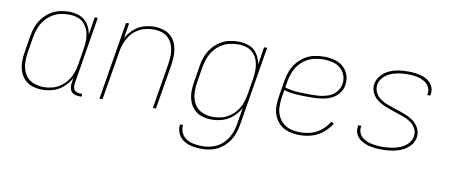

<svg xmlns="http://www.w3.org/2000/svg" viewBox="-66 -806 3013 1286"><g transform="rotate(10 1440.0 -162.5)"><path d="M227 8Q264 8 302 -3.5Q340 -15 370.5 -42.5Q401 -70 420 -105L414 -68Q411 -48 417 -28.5Q423 -9 441 -0.5Q459 8 480 8H496V-11H483Q468 -11 454.5 -17.5Q441 -24 437 -38.5Q433 -53 435 -68L511 -530H490L471 -410Q465 -447 445 -478.5Q425 -510 390 -524Q355 -538 316 -538Q283 -538 250.5 -530.5Q218 -523 188.5 -503.5Q159 -484 137.5 -456.5Q116 -429 104 -397.5Q92 -366 87 -333L69 -223Q63 -189 63 -155Q63 -121 73.5 -90Q84 -59 106.5 -35.5Q129 -12 161 -2Q193 8 227 8ZM233 -11Q195 -11 160 -26Q125 -41 106.5 -73Q88 -105 85.5 -143Q83 -181 89 -220L107 -330Q112 -360 123 -389Q134 -418 153.5 -443.5Q173 -469 200 -487Q227 -505 256.5 -512Q286 -519 316 -519Q347 -519 375.5 -510Q404 -501 423 -479Q442 -457 450.5 -429Q459 -401 459 -370.5Q459 -340 454 -309L436 -199Q431 -170 421 -141.5Q411 -113 392 -87.5Q373 -62 347 -44Q321 -26 291.5 -18.5Q262 -11 233 -11Z M616 0H637L692 -331Q696 -360 706.5 -388.5Q717 -417 735 -442.5Q753 -468 779 -486Q805 -504 834.5 -511.5Q864 -519 893 -519Q923 -519 951.5 -510Q980 -501 999 -479Q1018 -457 1026.5 -429Q1035 -401 1035 -371Q1035 -341 1030 -310L979 0H1000L1051 -307Q1056 -341 1056 -375Q1056 -409 1046 -440Q1036 -471 1014 -494.5Q992 -518 960 -528Q928 -538 895 -538Q858 -538 821 -526.5Q784 -515 755 -488Q726 -461 707 -427L724 -530H703Z M1349 213Q1381 213 1413.5 205Q1446 197 1475 177.5Q1504 158 1525 130.5Q1546 103 1557.5 71.5Q1569 40 1574 8L1663 -530H1642L1623 -410Q1617 -447 1597 -478.5Q1577 -510 1542 -524Q1507 -538 1468 -538Q1435 -538 1402.5 -530.5Q1370 -523 1340.5 -503.5Q1311 -484 1289.5 -456.5Q1268 -429 1256 -397.5Q1244 -366 1239 -333L1221 -223Q1215 -189 1215 -155Q1215 -121 1225.5 -90Q1236 -59 1258.5 -35.5Q1281 -12 1313 -2Q1345 8 1379 8Q1416 8 1454 -3.5Q1492 -15 1522.5 -42.5Q1553 -70 1572 -105L1554 5Q1548 42 1533 77.5Q1518 113 1489 141.5Q1460 170 1423 182Q1386 194 1349 194Q1320 194 1292.5 189Q1265 184 1242 170Q1219 156 1206.5 131Q1194 106 1198 77H1177Q1173 110 1186.5 139Q1200 168 1226.5 184.5Q1253 201 1284.5 207Q1316 213 1349 213ZM1385 -11Q1347 -11 1312 -26Q1277 -41 1258.5 -73Q1240 -105 1237.5 -143Q1235 -181 1241 -220L1259 -330Q1264 -360 1275 -389Q1286 -418 1305.5 -443.5Q1325 -469 1352 -487Q1379 -505 1408.5 -512Q1438 -519 1468 -519Q1499 -519 1527.5 -510Q1556 -501 1575 -479Q1594 -457 1602.5 -429Q1611 -401 1611 -370.5Q1611 -340 1606 -309L1588 -199Q1583 -170 1573 -141.5Q1563 -113 1544 -87.5Q1525 -62 1499 -44Q1473 -26 1443.5 -18.5Q1414 -11 1385 -11Z M1979 8Q2019 8 2059.5 -3.5Q2100 -15 2134.5 -43Q2169 -71 2191 -108L2172 -117Q2152 -83 2121 -57.5Q2090 -32 2053 -21.5Q2016 -11 1979 -11Q1946 -11 1915.5 -19Q1885 -27 1862 -47Q1839 -67 1826.5 -95Q1814 -123 1813 -155.5Q1812 -188 1817 -220L1826 -271Q1864 -260 1904.5 -257Q1945 -254 1986 -254Q2014 -254 2042.5 -255Q2071 -256 2099.5 -262Q2128 -268 2154.5 -282Q2181 -296 2199.5 -321Q2218 -346 2222 -375Q2228 -411 2216.5 -444Q2205 -477 2179 -499Q2153 -521 2119 -529.5Q2085 -538 2049 -538Q2016 -538 1982.5 -531Q1949 -524 1919 -505Q1889 -486 1866.5 -458Q1844 -430 1832 -398Q1820 -366 1815 -333L1797 -223Q1791 -187 1792 -151Q1793 -115 1807.5 -84Q1822 -53 1848 -31Q1874 -9 1908.5 -0.5Q1943 8 1979 8ZM2003 -272Q1958 -272 1914 -274.5Q1870 -277 1829 -290L1828 -286L1835 -330Q1840 -360 1851 -389.5Q1862 -419 1882 -445Q1902 -471 1930 -488.5Q1958 -506 1988.5 -512.5Q2019 -519 2049 -519Q2080 -519 2110 -512Q2140 -505 2163 -486Q2186 -467 2196.5 -438Q2207 -409 2202 -378Q2197 -348 2175 -323Q2153 -298 2123 -287.5Q2093 -277 2063 -274.5Q2033 -272 2003 -272Z M2537 8Q2569 8 2601.5 3.5Q2634 -1 2666.5 -14Q2699 -27 2724 -53Q2749 -79 2754 -112Q2759 -140 2748.5 -166Q2738 -192 2719 -210Q2700 -228 2675.5 -240Q2651 -252 2625 -261Q2599 -270 2573 -278.5Q2547 -287 2521.5 -296.5Q2496 -306 2474.5 -321.5Q2453 -337 2440.5 -362Q2428 -387 2432 -416Q2437 -444 2459 -466.5Q2481 -489 2508.5 -500Q2536 -511 2564.5 -515Q2593 -519 2621 -519Q2643 -519 2665 -516.5Q2687 -514 2707.5 -507Q2728 -500 2745 -487.5Q2762 -475 2770.5 -454.5Q2779 -434 2775 -412Q2775 -409 2774 -405H2795Q2796 -409 2796 -413Q2801 -439 2791.5 -462Q2782 -485 2763 -500.5Q2744 -516 2720.5 -524Q2697 -532 2672 -535Q2647 -538 2621 -538Q2589 -538 2557.5 -533.5Q2526 -529 2495 -515.5Q2464 -502 2440.5 -476Q2417 -450 2412 -419Q2407 -390 2417 -364Q2427 -338 2446.5 -320Q2466 -302 2490.5 -290Q2515 -278 2541 -269Q2567 -260 2592.5 -251.5Q2618 -243 2644 -233.5Q2670 -224 2691.5 -208.5Q2713 -193 2726 -168.5Q2739 -144 2734 -115Q2729 -86 2705.5 -63Q2682 -40 2653 -29.5Q2624 -19 2595 -15Q2566 -11 2537 -11Q2514 -11 2491 -13.5Q2468 -16 2446.5 -22.5Q2425 -29 2407 -41.5Q2389 -54 2379.5 -74.5Q2370 -95 2374 -118Q2374 -122 2375 -125H2354Q2353 -121 2353 -117Q2348 -91 2358.5 -67Q2369 -43 2389.5 -28.5Q2410 -14 2434 -6Q2458 2 2484 5Q2510 8 2537 8Z"/></g></svg>

Font: Iosevka Sparkle Thin
Style: Italic
Weight: 100
Italic angle: -9°
Designer: Belleve Invis
Foundry: Belleve Invis
Version: Version 4.5.0; ttfautohint (v1.8.3)